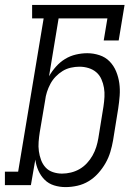

<svg xmlns="http://www.w3.org/2000/svg" viewBox="-50 -755 570 783"><path d="M217 8Q193 8 170.5 1Q148 -6 132 -22Q116 -38 106.5 -59.5Q97 -81 94 -104L76 0H-30V-55H24L128 -680H81V-735H458L434 -590H373L388 -680H189L150 -444Q162 -465 178.5 -483.5Q195 -502 215.5 -514.5Q236 -527 259.5 -532.5Q283 -538 306 -538Q306 -538 306 -538Q306 -538 306 -538Q331 -538 355.5 -530Q380 -522 397 -504.5Q414 -487 423.5 -464Q433 -441 436.5 -416Q440 -391 438 -364.5Q436 -338 432 -312L411 -182Q407 -159 400 -135.5Q393 -112 380.5 -90Q368 -68 350.5 -48.5Q333 -29 311.5 -16Q290 -3 265.5 2.5Q241 8 217 8ZM203 -47Q221 -47 239.5 -51.5Q258 -56 274.5 -65.5Q291 -75 304.5 -89.5Q318 -104 327.5 -121Q337 -138 342.5 -155.5Q348 -173 351 -191L372 -321Q375 -341 376 -360Q377 -379 374 -397Q371 -415 363.5 -432Q356 -449 342.5 -460.5Q329 -472 311 -477.5Q293 -483 274 -483Q257 -483 239 -479Q221 -475 205.5 -465.5Q190 -456 177 -442.5Q164 -429 155.5 -413Q147 -397 141.5 -380Q136 -363 134 -345L112 -215Q109 -196 107.5 -176.5Q106 -157 108.5 -138.5Q111 -120 117.5 -102.5Q124 -85 136 -72Q148 -59 166 -53Q184 -47 203 -47Z"/></svg>

Font: Iosevka Slab Light
Style: Italic
Weight: 300
Italic angle: -9°
Monospace: yes
Designer: Belleve Invis
Foundry: Belleve Invis
Version: Version 11.1.1; ttfautohint (v1.8.3)